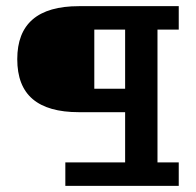

<svg xmlns="http://www.w3.org/2000/svg" viewBox="-20 -603 635 623"><path d="M192 0V-76H386V-239H236Q136 -239 86 -281.5Q36 -324 36 -411Q36 -497 86 -540Q136 -583 236 -583H560V-507H491V-76H560V0ZM286 -315H386V-507H286Z"/></svg>

Font: Rokkitt SemiBold Medium
Style: Regular
Weight: 500
Version: Version 3.103